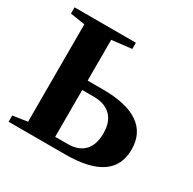

<svg xmlns="http://www.w3.org/2000/svg" viewBox="-147 -804 955 952"><g transform="rotate(30 330.5 -327.5)"><path d="M453.6 -185.1Q453.6 -250.5 418.7 -284.7Q383.8 -318.8 321.8 -318.8H254.9V-50.8H326.7Q388.7 -50.8 421.1 -85.2Q453.6 -119.6 453.6 -185.1ZM254.9 -606V-372.6H342.8Q477.5 -372.6 546.1 -325.4Q614.7 -278.3 614.7 -185.1Q614.7 0 342.8 0H17.6V-35.6L101.1 -48.3V-606L17.1 -619.1V-654.8H368.2V-619.1Z"/></g></svg>

Font: Liberation Serif
Style: Bold
Weight: 700
Designer: Steve Matteson
Foundry: Ascender Corporation
Version: Version 2.1.5